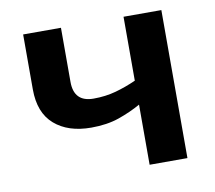

<svg xmlns="http://www.w3.org/2000/svg" viewBox="-65 -619 780 695"><g transform="rotate(-10 324.5 -272.0)"><path d="M201 -544H62V-342Q62 -256 112 -212.5Q162 -169 247 -169Q305 -169 349.5 -184.5Q394 -200 431 -221V0H570V-544H431V-309Q393 -292 355 -281.5Q317 -271 273 -271Q201 -271 201 -345Z"/></g></svg>

Font: Noto Sans UI
Style: Bold
Weight: 700
Designer: Monotype Design Team
Foundry: Monotype Imaging Inc.
Version: Version 1.901